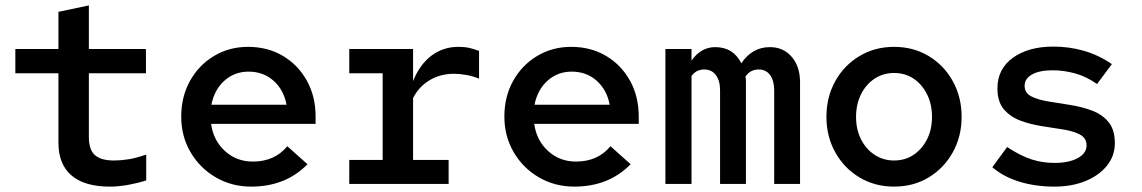

<svg xmlns="http://www.w3.org/2000/svg" viewBox="-20 -683 4240 713"><path d="M388 10Q294 10 245.5 -31.5Q197 -73 197 -153V-411H37V-501H197V-639L310 -663V-501H522V-411H310V-174Q310 -127 332.5 -107Q355 -87 403 -87Q429 -87 457.5 -91.5Q486 -96 523 -109V-13Q492 -3 456 3.5Q420 10 388 10Z M913 10Q840 10 781 -24.5Q722 -59 687.5 -118Q653 -177 653 -250Q653 -324 685.5 -382.5Q718 -441 774.5 -475Q831 -509 901 -509Q974 -509 1030.5 -475.5Q1087 -442 1119.5 -383.5Q1152 -325 1152 -250V-223H764Q772 -162 815 -122.5Q858 -83 919 -83Q1000 -83 1047 -140L1122 -73Q1079 -30 1027 -10Q975 10 913 10ZM765 -294H1044Q1034 -349 996 -383Q958 -417 903 -417Q851 -417 813.5 -383.5Q776 -350 765 -294Z M1277 0V-89H1401V-411H1277V-501H1514V-382Q1539 -444 1582.5 -476.5Q1626 -509 1682 -509Q1705 -509 1721 -505.5Q1737 -502 1759 -494V-391Q1737 -400 1712.5 -404.5Q1688 -409 1665 -409Q1616 -409 1576 -385.5Q1536 -362 1514 -319V-89H1646V0Z M2113 10Q2040 10 1981 -24.5Q1922 -59 1887.5 -118Q1853 -177 1853 -250Q1853 -324 1885.5 -382.5Q1918 -441 1974.5 -475Q2031 -509 2101 -509Q2174 -509 2230.5 -475.5Q2287 -442 2319.5 -383.5Q2352 -325 2352 -250V-223H1964Q1972 -162 2015 -122.5Q2058 -83 2119 -83Q2200 -83 2247 -140L2322 -73Q2279 -30 2227 -10Q2175 10 2113 10ZM1965 -294H2244Q2234 -349 2196 -383Q2158 -417 2103 -417Q2051 -417 2013.5 -383.5Q1976 -350 1965 -294Z M2451 0V-501H2548V-458Q2583 -508 2636 -508Q2703 -508 2733 -448Q2773 -508 2839 -508Q2889 -508 2920 -472Q2951 -436 2951 -378V0H2855V-348Q2855 -383 2840 -404Q2825 -425 2797 -425Q2784 -425 2771.5 -419.5Q2759 -414 2748 -398Q2750 -392 2750 -386Q2750 -380 2750 -373V0H2654V-348Q2654 -383 2638.5 -404Q2623 -425 2595 -425Q2582 -425 2570.5 -420Q2559 -415 2548 -401V0Z M3300 10Q3229 10 3172 -24Q3115 -58 3082 -117Q3049 -176 3049 -249Q3049 -323 3082 -382Q3115 -441 3172 -475Q3229 -509 3300 -509Q3372 -509 3428.5 -475Q3485 -441 3518 -382Q3551 -323 3551 -249Q3551 -176 3518 -117Q3485 -58 3428.5 -24Q3372 10 3300 10ZM3300 -87Q3341 -87 3372.5 -108Q3404 -129 3422.5 -165.5Q3441 -202 3441 -249Q3441 -296 3422.5 -333Q3404 -370 3372.5 -391Q3341 -412 3300 -412Q3260 -412 3228 -391Q3196 -370 3177.5 -333Q3159 -296 3159 -249Q3159 -202 3177.5 -165.5Q3196 -129 3228 -108Q3260 -87 3300 -87Z M3896 10Q3826 10 3766.5 -8Q3707 -26 3665 -62L3720 -137Q3772 -103 3812.5 -90.5Q3853 -78 3895 -78Q3950 -78 3982.5 -96Q4015 -114 4015 -143Q4015 -170 3991 -183Q3967 -196 3929.5 -202Q3892 -208 3849.5 -214.5Q3807 -221 3769.5 -235Q3732 -249 3708 -277Q3684 -305 3684 -355Q3684 -427 3741.5 -468.5Q3799 -510 3892 -510Q3950 -510 4004.5 -494.5Q4059 -479 4109 -445L4054 -371Q4014 -399 3972 -410.5Q3930 -422 3889 -422Q3840 -422 3812.5 -406.5Q3785 -391 3785 -364Q3785 -338 3809 -325.5Q3833 -313 3871.5 -306.5Q3910 -300 3952.5 -293.5Q3995 -287 4033.5 -273Q4072 -259 4096 -230.5Q4120 -202 4120 -151Q4120 -104 4090.5 -67.5Q4061 -31 4010.5 -10.5Q3960 10 3896 10Z"/></svg>

Font: Red Hat Mono Medium
Style: Regular
Weight: 500
Monospace: yes
Designer: Pentagram, MCKL
Foundry: Pentagram, MCKL
Version: Version 1.023; ttfautohint (v1.8.3)